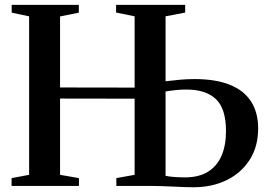

<svg xmlns="http://www.w3.org/2000/svg" viewBox="-20 -763 1093 788"><path d="M774.5 5.5Q758 5.5 736.2 4.8Q714.5 4 690 2.8Q665.5 1.5 641.2 0.8Q617 0 595.5 0H457.5V-32L532.5 -45.5V-358L226.5 -358.5V-45.5L304 -32V0H27.5V-32L99.5 -45.5V-696L28 -711V-743H303.5V-711L226.5 -695.5V-404L532.5 -403.5V-696L456.5 -711.5V-743H740V-711.5L659.5 -696V-429.5Q688 -433 718.8 -435.8Q749.5 -438.5 778 -438.5Q865 -438.5 923 -415.2Q981 -392 1010.2 -346.8Q1039.5 -301.5 1039.5 -236Q1039.5 -161 1004.5 -106.8Q969.5 -52.5 909.8 -23.5Q850 5.5 774.5 5.5ZM739.5 -35Q796 -35 833.2 -58Q870.5 -81 889 -123.5Q907.5 -166 907.5 -225Q907.5 -317 866.2 -356.2Q825 -395.5 745 -395.5Q722 -395.5 700.5 -393.2Q679 -391 659.5 -387.5V-41.5Q672 -38.5 692.8 -36.8Q713.5 -35 739.5 -35Z"/></svg>

Font: Merriweather 96pt SemiBold
Style: Regular
Weight: 600
Version: Version 2.100